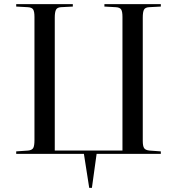

<svg xmlns="http://www.w3.org/2000/svg" viewBox="-20 -750 863 936"><path d="M415 166 389 0H59V-12L117 -16Q136 -18 142 -28.5Q148 -39 148 -67V-668Q148 -694 141.5 -704Q135 -714 115 -715L59 -718V-730H335V-718L277 -715Q259 -714 253 -702.5Q247 -691 247 -664V-16H577V-668Q577 -694 570.5 -704Q564 -714 544 -715L489 -718V-730H764V-718L707 -715Q688 -714 682 -703Q676 -692 676 -664V-63Q676 -38 682.5 -28Q689 -18 709 -16L764 -12V0H451L428 166Z"/></svg>

Font: Display Regular
Style: Regular
Weight: 400
Designer: Latin by Veronika Burian and Jose Scaglione. Greek by Irene Vlachou. Cyrillic by Vera Evstafieva.
Foundry: TypeTogether
Version: Version 3.002